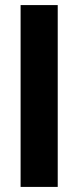

<svg xmlns="http://www.w3.org/2000/svg" viewBox="-20 -735 309 755"><path d="M61 0V-715H207V0Z"/></svg>

Font: Mukta Mahee ExtraBold
Style: Regular
Weight: 800
Designer: Shuchita Grover, Noopur Datye, Girish Dalvi, Yashodeep Gholap
Foundry: Ek Type
Version: Version 2.538;PS 1.000;hotconv 16.6.51;makeotf.lib2.5.65220;